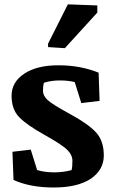

<svg xmlns="http://www.w3.org/2000/svg" viewBox="-20 -835 510 866"><path d="M388.7 -28.3Q329.1 10.7 222.2 10.7Q115.7 10.7 41 -23.4L36.1 -150.4L118.7 -160.2L147.5 -67.9Q182.1 -57.6 224.1 -57.6Q266.1 -57.6 303.2 -67.9Q306.6 -82 306.6 -109.4Q306.6 -136.7 282.2 -160.2Q257.8 -183.6 179.2 -227.5Q100.6 -271.5 66.4 -306.6Q32.2 -341.8 32.2 -403.3Q32.2 -464.8 89.8 -502.9Q147.5 -541 245.1 -540.5Q341.8 -540.5 424.8 -507.3L429.2 -379.9L346.7 -370.1L316.9 -464.8Q287.6 -472.2 249.5 -472.2Q211.4 -472.2 178.2 -461.9Q173.8 -447.8 173.8 -425.8Q173.8 -403.3 194.8 -383.8Q215.8 -364.3 297.4 -319.8Q378.9 -275.4 413.6 -237.3Q448.2 -199.2 448.2 -133.8Q448.2 -68.4 388.7 -28.3ZM196.8 -638.2 286.1 -815.4 418.9 -810.5V-778.3L272.5 -617.7L196.8 -622.6Z"/></svg>

Font: NoticiaText-Bold
Style: Bold
Weight: 700
Designer: JM Sole
Foundry: JM Sole
Version: Version 1.003